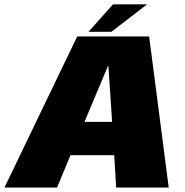

<svg xmlns="http://www.w3.org/2000/svg" viewBox="-71 -838 828 858"><path d="M274 -675H595.5L683 0H448L439.5 -144.5H244L184 0H-51ZM430 -293.5 413.5 -543H411.5L306.5 -293.5ZM434 -818.5H586L427 -696H324.5Z"/></svg>

Font: Rudi
Style: Regular
Weight: 400
Italic angle: -10°
Designer: Tyler Finck
Foundry: Etcetera Type Company
Version: Version 1.111; ttfautohint (v1.8.4)